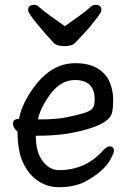

<svg xmlns="http://www.w3.org/2000/svg" viewBox="-20 -755 540 799"><path d="M225 24Q176 24 137 -3Q98 -30 75.5 -79Q53 -128 53 -207Q34 -223 34 -241Q34 -260 59 -260Q73 -333 135 -410Q203 -492 293 -492Q352 -492 387.5 -469.5Q423 -447 437 -412Q451 -377 451 -340Q451 -306 446 -285Q432 -229 262 -199Q205 -190 129 -190Q129 -122 157.5 -84.5Q186 -47 225 -47Q336 -47 408 -128Q425 -146 436 -146Q454 -146 454 -128Q454 -118 441 -94Q413 -40 328 4Q285 24 225 24ZM138 -258H145Q211 -258 255 -266.5Q299 -275 328 -284Q357 -293 365.5 -304.5Q374 -316 374 -341Q374 -422 292 -422Q234 -422 191 -365Q148 -308 138 -258ZM247 -563Q222 -563 206 -574Q171 -611 134 -656Q97 -701 97 -713Q97 -735 122 -735Q134 -735 141 -727Q164 -707 194.5 -685.5Q225 -664 250 -646Q275 -664 305.5 -685.5Q336 -707 358 -727Q366 -735 378 -735Q402 -735 402 -713Q402 -706 389 -688Q351 -636 305 -590L293 -577Q281 -563 247 -563Z"/></svg>

Font: LXGW WenKai Mono TC
Style: Bold
Weight: 700
Designer: LXGW / Fontworks Inc.
Foundry: LXGW / Fontworks Inc.
Version: Version 1.330